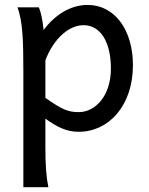

<svg xmlns="http://www.w3.org/2000/svg" viewBox="-20 -528 611 787"><path d="M75.7 239.3H178.2C169.9 197.8 166 151.4 166 73.2V-41.5C212.4 -8.8 250.5 12.2 302.7 12.2C425.3 12.2 524.9 -94.2 524.9 -261.2C524.9 -404.3 450.7 -507.8 339.4 -507.8C267.1 -507.8 204.6 -465.8 158.7 -405.3C154.3 -450.2 146.5 -481.4 139.2 -498H51.3C73.2 -442.9 75.7 -358.4 75.7 -236.8ZM166 -280.8C202.1 -375 266.1 -424.8 322.3 -424.8C392.6 -424.8 434.6 -355 434.6 -246.6C434.6 -136.2 371.6 -68.4 302.7 -68.4C257.8 -68.4 232.9 -80.1 166 -127Z"/></svg>

Font: Andika
Style: Regular
Weight: 400
Designer: Victor Gaultney, Annie Olsen, Julie Remington, Don Collingsworth, Eric Hays
Foundry: SIL International
Version: Version 1.000